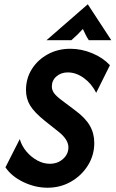

<svg xmlns="http://www.w3.org/2000/svg" viewBox="-20 -868 543 902"><path d="M203.5 13.9Q145.1 13.9 89.6 -12.8Q34 -39.6 5.6 -81.9L72.9 -214.6Q81.9 -182.6 104.2 -156.2Q126.4 -129.9 155.2 -114.2Q184 -98.6 213.9 -98.6Q250.7 -98.6 276 -121.2Q301.4 -143.8 301.4 -175.7Q301.4 -212.5 254.9 -249.3L191 -300Q141.7 -339.6 121.9 -371.9Q102.1 -404.2 102.1 -445.1Q102.1 -500 129.9 -543.8Q157.6 -587.5 204.9 -613.2Q252.1 -638.9 310.4 -638.9Q362.5 -638.9 412.8 -618.1Q463.2 -597.2 496.5 -561.8L431.9 -431.9Q410.4 -475 374 -501.4Q337.5 -527.8 298.6 -527.8Q266.7 -527.8 245.1 -509Q223.6 -490.3 223.6 -461.8Q223.6 -445.1 233.7 -430.9Q243.8 -416.7 268.8 -397.9L333.3 -349.3Q380.6 -314.6 401.7 -278.1Q422.9 -241.7 422.9 -196.5Q422.9 -138.9 393.1 -91Q363.2 -43.1 313.5 -14.6Q263.9 13.9 203.5 13.9ZM198.6 -679.2 392.4 -847.9 502.8 -679.2H397.2Q388.9 -691.7 382.6 -704.2Q376.4 -716.7 369.4 -731.9Q355.6 -716.7 342.7 -704.2Q329.9 -691.7 315.3 -679.2Z"/></svg>

Font: Afacad
Style: Bold Italic
Weight: 700
Italic angle: -14°
Designer: Kristian Moeller
Foundry: Dicotype
Version: Version 1.000; ttfautohint (v1.8.4.7-5d5b)